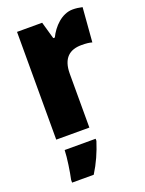

<svg xmlns="http://www.w3.org/2000/svg" viewBox="-148 -634 698 926"><g transform="rotate(-20 201.5 -171.0)"><path d="M345 -563C288 -563 241 -513 218 -465H210L185 -553H56V0H226V-276C226 -357 266 -387 326 -387C351 -387 367 -385 380 -381L394 -557C377 -561 361 -563 345 -563ZM236 72V61H77C76 100 65 171 57 207V221H168C198 173 219 125 236 72Z"/></g></svg>

Font: Noto Sans Devanagari UI Condensed Black
Style: Regular
Weight: 900
Width: 3
Designer: Jelle Bosma - Monotype Design Team
Foundry: Monotype Imaging Inc.
Version: Version 2.004